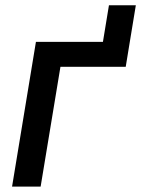

<svg xmlns="http://www.w3.org/2000/svg" viewBox="-20 -695 526 715"><path d="M363.3 -539.1 385.7 -675.3H485.8L463.4 -539.1ZM463.4 -539.1 448.2 -446.3H205.1L131.3 0H24.9L113.8 -539.1Z"/></svg>

Font: Inter 18pt Medium
Style: Italic
Weight: 500
Italic angle: -9.3988°
Designer: Rasmus Andersson
Foundry: rsms
Version: Version 4.001;git-66647c0bb